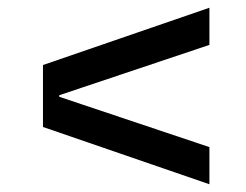

<svg xmlns="http://www.w3.org/2000/svg" viewBox="-20 -598 636 496"><path d="M521 -122 91 -270V-430L521 -578V-482L133 -352V-348L521 -218Z"/></svg>

Font: Rilu
Style: Bold
Weight: 500
Designer: Alí Sinisterra
Foundry: Alí Sinisterra
Version: ""